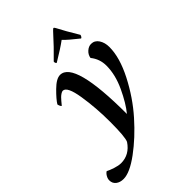

<svg xmlns="http://www.w3.org/2000/svg" viewBox="-342 -738 1056 1056"><g transform="rotate(-45 185.5 -210.0)"><path d="M284.2 -639.6Q289.1 -639.6 293.9 -629.9Q318.4 -582 363.3 -507.8Q359.4 -493.2 351.6 -491.2Q291 -539.1 270.5 -561.5Q235.4 -535.2 162.1 -491.2Q159.2 -492.2 156.7 -497.1Q154.3 -502 155.3 -507.8Q210.9 -561.5 272.5 -629.9Q282.2 -639.6 284.2 -639.6ZM127.9 -431.6Q236.3 -431.6 236.3 -19.5Q273.4 -64.5 309.1 -140.6Q344.7 -216.8 344.7 -287.1Q344.7 -338.9 312.5 -378.9Q315.4 -400.4 332.5 -416Q349.6 -431.6 369.1 -431.6Q396.5 -431.6 412.6 -407.2Q428.7 -382.8 428.7 -347.7Q428.7 -266.6 375.5 -163.1Q322.3 -59.6 249 22.9Q175.8 105.5 97.7 163.1Q19.5 220.7 -29.3 220.7Q-56.6 220.7 -73.7 207Q-90.8 193.4 -90.8 169.9Q-90.8 157.2 -83 143.6Q-75.2 129.9 -64.5 124Q-50.8 131.8 -23.9 140.6Q2.9 149.4 22.5 149.4Q87.9 149.4 127.9 89.8Q140.6 64.5 140.6 -54.7Q140.6 -162.1 125 -260.7Q109.4 -359.4 77.1 -359.4Q71.3 -359.4 62.5 -354Q53.7 -348.6 45.9 -340.8Q38.1 -333 31.7 -325.2Q25.4 -317.4 19.5 -310.5L14.6 -304.7Q10.7 -304.7 6.8 -314Q2.9 -323.2 2.9 -327.1Q17.6 -351.6 58.1 -391.6Q98.6 -431.6 127.9 -431.6Z"/></g></svg>

Font: Crimson
Style: SemiboldItalic
Weight: 600
Italic angle: -11°
Version: Version 0.8 ; ttfautohint (v1.00) -l 8 -r 50 -G 200 -x 14 -D